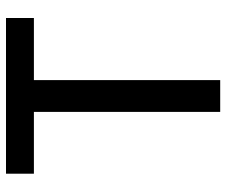

<svg xmlns="http://www.w3.org/2000/svg" viewBox="-77 -677 754 640"><g transform="rotate(-90 300.0 -357.0)"><path d="M247 0V-621H41V-714H560V-621H353V0Z"/></g></svg>

Font: Noto Sans Mono Medium
Style: Regular
Weight: 500
Designer: Monotype Design Team
Foundry: Monotype Imaging Inc.
Version: Version 2.014